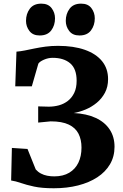

<svg xmlns="http://www.w3.org/2000/svg" viewBox="-20 -996 656 1026"><path d="M267.5 10Q204 10 162.2 1Q120.5 -8 92 -18Q63.5 -28 39.5 -31.5L43.5 -205.5L127 -200L171 -90.5Q183 -77 198.5 -68.8Q214 -60.5 232.2 -57Q250.5 -53.5 269.5 -53.5Q317.5 -53.5 350 -73Q382.5 -92.5 399 -127Q415.5 -161.5 415.5 -207.5Q415.5 -250 399.5 -281.5Q383.5 -313 347.5 -330.2Q311.5 -347.5 251 -347.5L184 -341V-427.5L240.5 -426Q268.5 -426 295 -433.2Q321.5 -440.5 342.8 -457Q364 -473.5 376.8 -500Q389.5 -526.5 389.5 -564.5Q389.5 -628.5 355 -657.8Q320.5 -687 261.5 -687Q237.5 -687 214.8 -677Q192 -667 185 -656L150 -534.5H61.5L68 -720Q88 -721.5 112 -726.2Q136 -731 163.8 -736.8Q191.5 -742.5 223 -746.8Q254.5 -751 290 -751Q373.5 -751 433.5 -729.8Q493.5 -708.5 525.5 -669Q557.5 -629.5 557.5 -573Q557.5 -532 540.8 -500.5Q524 -469 497 -446.8Q470 -424.5 437.8 -411Q405.5 -397.5 374 -392Q442.5 -388.5 491.2 -366Q540 -343.5 566 -304.2Q592 -265 592 -211.5Q592 -159.5 567.8 -118.2Q543.5 -77 499.8 -48.5Q456 -20 397 -5Q338 10 267.5 10ZM191.5 -806.5Q155.5 -806.5 137.2 -830.5Q119 -854.5 119 -884.5Q119 -922 139.2 -949.2Q159.5 -976.5 200.5 -976.5H201.5Q237.5 -976.5 255.8 -952.5Q274 -928.5 274 -898Q274 -860.5 253.8 -833.5Q233.5 -806.5 192.5 -806.5ZM404 -806.5Q368 -806.5 349.8 -830.5Q331.5 -854.5 331.5 -884.5Q331.5 -922 351.8 -949.2Q372 -976.5 413 -976.5H414Q450.5 -976.5 468.5 -952.5Q486.5 -928.5 486.5 -898Q486.5 -860.5 466.2 -833.5Q446 -806.5 405 -806.5Z"/></svg>

Font: Merriweather ExtraBold
Style: Regular
Weight: 800
Version: Version 2.100